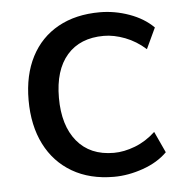

<svg xmlns="http://www.w3.org/2000/svg" viewBox="-43 -537 551 587"><g transform="rotate(-5 232.5 -243.5)"><path d="M284 9Q210 9 156 -22.5Q102 -54 73 -111.5Q44 -169 44 -247Q44 -324 73 -380Q102 -436 156 -466Q210 -496 284 -496Q330 -496 374.5 -480Q419 -464 448 -435L418 -371Q389 -397 355 -410Q321 -423 290 -423Q217 -423 177 -377Q137 -331 137 -246Q137 -161 177 -112.5Q217 -64 290 -64Q321 -64 355 -77Q389 -90 418 -117L448 -52Q419 -23 373.5 -7Q328 9 284 9Z"/></g></svg>

Font: Nunito Sans 12pt ExtraLight 12pt Medium
Style: Regular
Weight: 500
Version: Version 3.101;gftools[0.9.27]